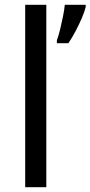

<svg xmlns="http://www.w3.org/2000/svg" viewBox="-20 -780 377 800"><path d="M173 0H85V-760H173ZM337 -751Q333 -733 321.5 -706Q310 -679 295 -650.5Q280 -622 265 -600H217V-612Q224 -631 230.5 -657.5Q237 -684 242.5 -711.5Q248 -739 250 -760H337Z"/></svg>

Font: Noto Sans Gothic
Style: Regular
Weight: 400
Designer: Monotype Design Team
Foundry: Monotype Imaging Inc.
Version: Version 2.001; ttfautohint (v1.8.4.7-5d5b)